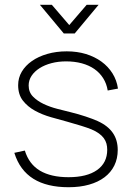

<svg xmlns="http://www.w3.org/2000/svg" viewBox="-20 -770 554 804"><path d="M147 -750H197L270 -665L343 -750H393L293 -630H247ZM267 14Q315 14 353 3.2Q391 -7.5 417.8 -27.8Q444.5 -48 458.8 -77Q473 -106 473 -142Q473 -162.5 468 -180.2Q463 -198 452.8 -213Q442.5 -228 426.8 -240.5Q411 -253 389 -263Q369 -272 339 -282Q309 -292 274.5 -300.5Q250.5 -306.5 220 -314.2Q189.5 -322 163 -334.5Q136.5 -347 118.2 -365.5Q100 -384 100 -412Q100 -434 112.2 -452.5Q124.5 -471 145.8 -484.5Q167 -498 195.5 -505.5Q224 -513 256.5 -513Q292.5 -513 322.8 -504.8Q353 -496.5 375.5 -480.8Q398 -465 412.2 -442.2Q426.5 -419.5 431 -391L474 -399Q469 -434 451 -462.8Q433 -491.5 404.8 -512Q376.5 -532.5 339.8 -543.8Q303 -555 259.5 -555Q215.5 -555 178.2 -544.2Q141 -533.5 113.8 -514.5Q86.5 -495.5 71.2 -469.8Q56 -444 56 -413.5Q56 -374 76 -348.5Q96 -323 126.8 -306.2Q157.5 -289.5 193.8 -279.2Q230 -269 263 -260Q294 -251.5 320.2 -243.2Q346.5 -235 362.5 -228.5Q381.5 -220.5 394.2 -211.2Q407 -202 414.8 -191.2Q422.5 -180.5 425.8 -168.5Q429 -156.5 429 -143Q429 -88 386.5 -58Q344 -28 267 -28Q193.5 -28 147.5 -55.2Q101.5 -82.5 84 -139.5L40 -130Q51.5 -93 71.5 -66Q91.5 -39 120 -21.2Q148.5 -3.5 185.2 5.2Q222 14 267 14Z"/></svg>

Font: Vela Sans GX ExtLt
Style: Regular
Weight: 200
Designer: Principal design: Mikhail Sharanda - project Manrope.
Design modification: Ravid Balaliev
Foundry: Mikhail Sharanda
Version: Version 1.001